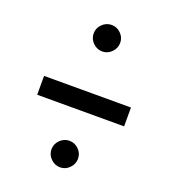

<svg xmlns="http://www.w3.org/2000/svg" viewBox="-147 -936 928 1038"><g transform="rotate(20 317.5 -416.5)"><path d="M240.8 -83.3Q240.8 -114.2 263.8 -136.7Q286.7 -159.2 317.5 -159.2Q348.3 -159.2 370.8 -136.7Q393.3 -114.2 393.3 -83.3Q393.3 -52.5 370.8 -29.6Q348.3 -6.7 317.5 -6.7Q286.7 -6.7 263.8 -29.2Q240.8 -51.7 240.8 -83.3ZM240.8 -750Q240.8 -780.8 263.8 -803.3Q286.7 -825.8 317.5 -825.8Q348.3 -825.8 370.8 -803.3Q393.3 -780.8 393.3 -750Q393.3 -719.2 370.8 -696.2Q348.3 -673.3 317.5 -673.3Q286.7 -673.3 263.8 -695.8Q240.8 -718.3 240.8 -750ZM67.5 -441.7H567.5V-333.3H67.5Z"/></g></svg>

Font: 0xA000
Style: Bold
Weight: 700
Version: Version 0.1